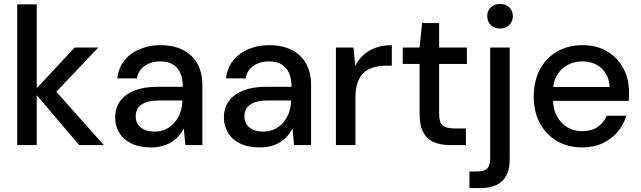

<svg xmlns="http://www.w3.org/2000/svg" viewBox="-20 -742 3280 982"><path d="M385 0 152 -274 362 -499H483L233 -236L234 -311L511 0ZM68 0V-720H168V0Z M753 12Q691 12 650 -9Q609 -30 589 -65Q569 -100 569 -141Q569 -190 594.5 -225Q620 -260 668 -279Q716 -298 784 -298H915Q915 -342 901.5 -370.5Q888 -399 862.5 -413.5Q837 -428 799 -428Q754 -428 721 -406Q688 -384 680 -341H580Q586 -395 616.5 -433Q647 -471 695.5 -491Q744 -511 799 -511Q869 -511 917 -486Q965 -461 990 -415.5Q1015 -370 1015 -308V0H928L920 -85Q910 -65 894.5 -47Q879 -29 858.5 -16Q838 -3 811.5 4.5Q785 12 753 12ZM772 -69Q804 -69 830 -82Q856 -95 874.5 -117.5Q893 -140 902.5 -168Q912 -196 913 -226V-228H794Q751 -228 724 -217.5Q697 -207 685.5 -189Q674 -171 674 -147Q674 -123 685.5 -105.5Q697 -88 719 -78.5Q741 -69 772 -69Z M1309 12Q1247 12 1206 -9Q1165 -30 1145 -65Q1125 -100 1125 -141Q1125 -190 1150.5 -225Q1176 -260 1224 -279Q1272 -298 1340 -298H1471Q1471 -342 1457.5 -370.5Q1444 -399 1418.5 -413.5Q1393 -428 1355 -428Q1310 -428 1277 -406Q1244 -384 1236 -341H1136Q1142 -395 1172.5 -433Q1203 -471 1251.5 -491Q1300 -511 1355 -511Q1425 -511 1473 -486Q1521 -461 1546 -415.5Q1571 -370 1571 -308V0H1484L1476 -85Q1466 -65 1450.5 -47Q1435 -29 1414.5 -16Q1394 -3 1367.5 4.5Q1341 12 1309 12ZM1328 -69Q1360 -69 1386 -82Q1412 -95 1430.5 -117.5Q1449 -140 1458.5 -168Q1468 -196 1469 -226V-228H1350Q1307 -228 1280 -217.5Q1253 -207 1241.5 -189Q1230 -171 1230 -147Q1230 -123 1241.5 -105.5Q1253 -88 1275 -78.5Q1297 -69 1328 -69Z M1698 0V-499H1788L1797 -404Q1813 -438 1839.5 -461.5Q1866 -485 1902 -498Q1938 -511 1984 -511V-406H1953Q1921 -406 1892.5 -398Q1864 -390 1843 -372Q1822 -354 1810 -323Q1798 -292 1798 -245V0Z M2282 0Q2234 0 2199 -15Q2164 -30 2145 -65Q2126 -100 2126 -160V-415H2040V-499H2126L2139 -624H2226V-499H2368V-415H2226V-159Q2226 -116 2244 -100.5Q2262 -85 2306 -85H2363V0Z M2381 220V135H2420Q2456 135 2471.5 120Q2487 105 2487 70V-499H2587V72Q2587 124 2569 157Q2551 190 2517.5 205Q2484 220 2435 220ZM2538 -596Q2509 -596 2490.5 -614Q2472 -632 2472 -660Q2472 -687 2490.5 -704.5Q2509 -722 2538 -722Q2566 -722 2584.5 -704.5Q2603 -687 2603 -660Q2603 -632 2584.5 -614Q2566 -596 2538 -596Z M2958 12Q2885 12 2829 -20.5Q2773 -53 2741.5 -111.5Q2710 -170 2710 -248Q2710 -327 2741 -386Q2772 -445 2828.5 -478Q2885 -511 2959 -511Q3033 -511 3086.5 -478.5Q3140 -446 3168.5 -392Q3197 -338 3197 -273Q3197 -263 3197 -251.5Q3197 -240 3196 -226H2783V-297H3098Q3095 -358 3056 -393Q3017 -428 2958 -428Q2918 -428 2883.5 -410Q2849 -392 2828.5 -357Q2808 -322 2808 -269V-240Q2808 -185 2828.5 -147.5Q2849 -110 2883 -90.5Q2917 -71 2957 -71Q3005 -71 3036.5 -92.5Q3068 -114 3083 -150H3183Q3170 -104 3139 -67.5Q3108 -31 3062.5 -9.5Q3017 12 2958 12Z"/></svg>

Font: DM Sans 20pt Medium
Style: Regular
Weight: 500
Version: Version 4.004;gftools[0.9.30]